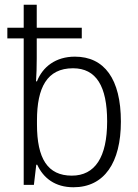

<svg xmlns="http://www.w3.org/2000/svg" viewBox="-20 -780 582 810"><path d="M290 10C420 10 490 -94 490 -267C490 -447 420 -541 296 -541C215 -541 160 -498 136 -437H132C134 -462 135 -502 135 -534V-618H325V-663H135V-760H80V-663H11V-618H80V0H123L133 -85H137C163 -29 212 10 290 10ZM283 -39C181 -39 136 -111 136 -255V-272C136 -410 178 -492 288 -492C386 -492 432 -416 432 -268C432 -117 381 -39 283 -39Z"/></svg>

Font: Noto Sans SemiCondensed Light
Style: Regular
Weight: 300
Width: 4
Designer: Monotype Design Team
Foundry: Monotype Imaging Inc.
Version: Version 2.013